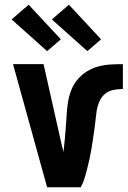

<svg xmlns="http://www.w3.org/2000/svg" viewBox="-20 -791 540 811"><path d="M179 0 35 -520H164L242 -173Q244 -167 245.5 -160.5Q247 -154 248 -148Q251 -174 253.5 -200.5Q256 -227 258 -253Q260 -279 261.5 -305.5Q263 -332 267 -358Q271 -384 280.5 -409Q290 -434 307 -454.5Q324 -475 346.5 -489Q369 -503 394.5 -510Q420 -517 446.5 -518.5Q473 -520 499 -520V-415Q479 -415 458.5 -411Q438 -407 422.5 -393.5Q407 -380 399 -360.5Q391 -341 388 -320.5Q385 -300 383 -279.5Q381 -259 378 -239Q375 -219 372 -198.5Q369 -178 365.5 -157.5Q362 -137 357.5 -117Q353 -97 348 -77Q343 -57 337 -37.5Q331 -18 321 0ZM349 -575 199 -709 271 -771 407 -625ZM179 -575 29 -709 101 -771 237 -625Z"/></svg>

Font: Iosevka SS04 Extrabold
Style: Regular
Weight: 800
Monospace: yes
Designer: Belleve Invis
Foundry: Belleve Invis
Version: Version 19.0.0; ttfautohint (v1.8.4)